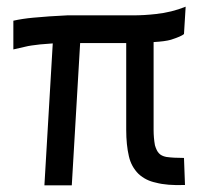

<svg xmlns="http://www.w3.org/2000/svg" viewBox="-20 -554 608 575"><path d="M100 -421Q67 -417 64 -416L20 -406V-492Q47 -498 79 -501L128 -505L181 -508H378Q412 -508 447 -512Q494 -517 536 -534L531 -452Q523 -445 492 -435Q475 -430 440 -428V-165Q440 -141 444 -119Q449 -102 456 -95Q463 -87 478 -84Q499 -81 531 -81L534 0Q480 2 447 -7Q417 -13 395 -33Q373 -55 366 -86Q358 -120 358 -165V-425H220L195 1H113L138 -424Z"/></svg>

Font: Bellota
Style: Bold
Weight: 700
Designer: Kemie Guaida
Foundry: Kemie Guaida
Version: Version 4.001